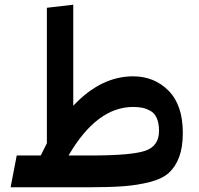

<svg xmlns="http://www.w3.org/2000/svg" viewBox="-20 -795 846 815"><path d="M545 -471Q635 -471 695.5 -410Q756 -349 756 -231Q756 -170 740.5 -128.5Q725 -87 697 -61.5Q669 -36 616.5 -22.5Q564 -9 504.5 -4.5Q445 0 351 0H25L51 -135H153L179 -187V-762L291 -775V-346Q408 -471 545 -471ZM366 -135Q538 -135 596.5 -155Q655 -175 655 -239Q655 -272 645.5 -293.5Q636 -315 618.5 -324.5Q601 -334 584.5 -337.5Q568 -341 545 -341Q391 -341 271 -135Z"/></svg>

Font: FiraGO SemiBold
Style: Regular
Weight: 600
Designer: bBox Type
Foundry: bBox Type GmbH
Version: Version 1.001;PS 001.001;hotconv 1.0.88;makeotf.lib2.5.64775